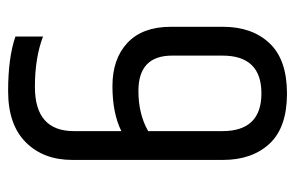

<svg xmlns="http://www.w3.org/2000/svg" viewBox="-147 -570 727 473"><g transform="rotate(-90 216.5 -333.5)"><path d="M316 -273Q316 -356 229 -356Q172 -356 130 -332V-149Q130 -53 223 -53Q316 -53 316 -149ZM59 -519Q59 -590 102.5 -633.5Q146 -677 228.5 -677Q311 -677 363 -659V-591Q311 -611 239 -611Q130 -611 130 -515V-398Q174 -420 241 -420Q308 -420 347.5 -383Q387 -346 387 -276V-148Q387 -76 346.5 -33Q306 10 222.5 10Q139 10 99 -33Q59 -76 59 -148Z"/></g></svg>

Font: Khand
Style: Regular
Weight: 400
Designer: Devanagari: Sanchit Sawaria, Jyotish Sonowal; Latin: Satya Rajpurohit
Foundry: Indian Type Foundry
Version: Version 1.101;PS 1.0;hotconv 1.0.78;makeotf.lib2.5.61930; tt